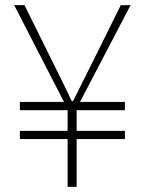

<svg xmlns="http://www.w3.org/2000/svg" viewBox="-20 -724 561 744"><path d="M242 0V-185H57V-217H242V-297H57V-329H228L35 -704H75L184 -484Q202 -447 220.5 -410Q239 -373 258 -332H263Q284 -373 302 -410Q320 -447 339 -484L448 -704H486L290 -329H464V-297H277V-217H464V-185H277V0Z"/></svg>

Font: Source Han Sans SC ExtraLight
Style: Regular
Weight: 250
Designer: Ryoko NISHIZUKA 西塚涼子 (kana, bopomofo & ideographs); Paul D. Hunt (Latin, Greek & Cyrillic); Sandoll Communications 산돌커뮤니
Foundry: Adobe
Version: Version 2.004;hotconv 1.0.118;makeotfexe 2.5.65603